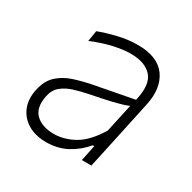

<svg xmlns="http://www.w3.org/2000/svg" viewBox="-121 -627 760 759"><g transform="rotate(30 259.0 -248.0)"><path d="M179 9.5Q129.5 9.5 95 -11.2Q60.5 -32 46 -68.2Q31.5 -104.5 41.5 -150Q51.5 -196.5 79.5 -221.8Q107.5 -247 145.8 -259.2Q184 -271.5 225 -279.5L403.5 -313.5Q422 -392 391.5 -426.5Q361 -461 295 -461Q263 -461 219.8 -451.8Q176.5 -442.5 123.5 -420.5L131.5 -469.5Q163.5 -482 210.2 -493.5Q257 -505 302 -505Q393 -505 430 -453.2Q467 -401.5 449 -318.5Q444.5 -297 438.8 -270.5Q433 -244 426 -211L411 -141Q404.5 -110.5 397 -75.8Q389.5 -41 380.5 0H337L352 -72H345Q313.5 -34.5 272 -12.5Q230.5 9.5 179 9.5ZM188.5 -34Q235.5 -34 281.2 -59.8Q327 -85.5 367.5 -152.5L395.5 -281Q385.5 -276.5 369.2 -271.5Q353 -266.5 321.8 -259Q290.5 -251.5 234.5 -240.5Q199 -233.5 168.2 -224Q137.5 -214.5 116.2 -197Q95 -179.5 88.5 -148.5Q76.5 -90 105.8 -62Q135 -34 188.5 -34Z"/></g></svg>

Font: Commissioner ExtraLight
Style: Italic
Weight: 200
Italic angle: -12°
Designer: Kostas Bartsokas
Foundry: Kostas Bartsokas
Version: Version 1.000; ttfautohint (v1.8.3)